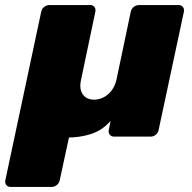

<svg xmlns="http://www.w3.org/2000/svg" viewBox="-64 -540 760 759"><path d="M-22 199Q-33 199 -39 191.5Q-45 184 -43 173L99 -494Q101 -505 110.5 -512.5Q120 -520 131 -520H293Q304 -520 309.5 -512.5Q315 -505 313 -494L256 -223Q251 -199 256 -182Q261 -165 274.5 -155.5Q288 -146 308 -146Q328 -146 346 -155.5Q364 -165 377 -182Q390 -199 396 -223L453 -494Q455 -505 464.5 -512.5Q474 -520 485 -520H642Q653 -520 659 -512.5Q665 -505 663 -494L563 -26Q561 -15 552 -7.5Q543 0 532 0H387Q376 0 370 -7.5Q364 -15 366 -26L373 -62Q341 -25 296.5 -10.5Q252 4 198 4Q175 4 155.5 -1.5Q136 -7 120 -16.5Q104 -26 89 -38L234 -114L172 173Q170 184 160.5 191.5Q151 199 140 199Z"/></svg>

Font: Rubik Light ExtraBold
Style: Italic
Weight: 800
Italic angle: -12°
Version: Version 2.104